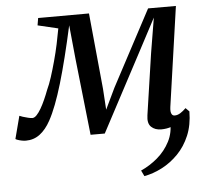

<svg xmlns="http://www.w3.org/2000/svg" viewBox="-83 -588 927 856"><g transform="rotate(-5 381.0 -160.0)"><path d="M622 10.5Q594.5 10.5 577.5 -5.5Q560.5 -21.5 566 -57.5L606.5 -332.5L632.5 -489L554.5 -341.5L369.5 7H306L268.5 -335.5L253.5 -487.5Q237 -412.5 221 -348.5Q205 -284.5 189.5 -232.2Q174 -180 158.5 -139.8Q143 -99.5 127.5 -71.5Q106.5 -33 79.2 -12.5Q52 8 16.5 8Q8 8 -2 6Q-12 4 -19.8 1.2Q-27.5 -1.5 -29.5 -3.5L-3 -105Q0.5 -103 11.5 -99.5Q22.5 -96 35 -93Q47.5 -90 54 -90Q63.5 -90 73.5 -100.5Q83.5 -111 93.5 -128.2Q103.5 -145.5 113 -166.8Q122.5 -188 130.5 -209.5Q141 -231.5 151.5 -264Q162 -296.5 172.2 -334Q182.5 -371.5 190.5 -409Q198.5 -446.5 204 -478L113 -499.5L118.5 -532L346 -532.5L379 -192.5L385 -98.5L430 -192.5L610.5 -532H735L671 -85.5Q669.5 -75 670.2 -66Q671 -57 675.2 -51.5Q679.5 -46 687.5 -46Q700 -46 712.8 -54Q725.5 -62 738 -74.5L754 -58.5Q747.5 -50 735.2 -38.2Q723 -26.5 706 -15.5Q689 -4.5 667.8 3Q646.5 10.5 622 10.5ZM754 -58.5Q753.5 2 733.8 49Q714 96 681.2 129.5Q648.5 163 609 183.5Q569.5 204 529 211.5L516.5 185.5Q556 168 590.8 138.5Q625.5 109 646.5 68.5Q667.5 28 664.5 -22.5Z"/></g></svg>

Font: Merriweather 72pt
Style: Italic
Weight: 400
Italic angle: -7.8°
Version: Version 2.101